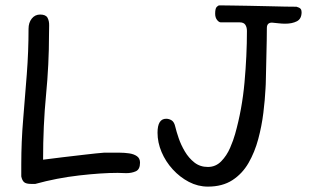

<svg xmlns="http://www.w3.org/2000/svg" viewBox="-20 -708 1179 713"><path d="M96 -25Q77 -25 69.5 -31.5Q62 -38 59 -53V-98Q59 -181 66 -264.5Q73 -348 79.5 -432.5Q86 -517 86 -601Q86 -624 98 -639Q110 -654 129 -654Q150 -654 156.5 -642Q163 -630 162.5 -613Q162 -596 162 -580Q162 -469 151 -355.5Q140 -242 140 -115Q169 -119 212 -124Q255 -129 297.5 -134Q340 -139 366 -141H397Q408 -141 425 -141Q442 -141 459.5 -138.5Q477 -136 488.5 -128Q500 -120 500 -104Q500 -79 484.5 -72Q469 -65 449 -65Q441 -65 433 -65.5Q425 -66 417 -66Q357 -66 274 -56.5Q191 -47 111 -25ZM752 -15Q715 -15 681.5 -32.5Q648 -50 621.5 -79Q595 -108 580 -143.5Q565 -179 565 -215Q565 -267 597 -267Q608 -267 617.5 -261Q627 -255 631 -237Q635 -220 643.5 -195Q652 -170 666.5 -145.5Q681 -121 702 -104.5Q723 -88 752 -88Q781 -88 801.5 -109Q822 -130 834.5 -159Q847 -188 853 -210Q879 -302 888 -402Q897 -502 897 -593Q897 -607 891 -616Q885 -625 870 -625H800Q793 -625 786 -634Q779 -643 779 -657Q779 -676 784.5 -682Q790 -688 795 -688H800Q813 -688 840.5 -687.5Q868 -687 903 -686.5Q938 -686 973.5 -685Q1009 -684 1038 -683.5Q1067 -683 1081 -683Q1092 -680 1096 -675.5Q1100 -671 1100 -663Q1100 -638 1082.5 -629Q1065 -620 1039 -620Q1027 -620 1014.5 -621.5Q1002 -623 990 -624Q971 -624 971 -604Q971 -589 970.5 -557Q970 -525 969 -488.5Q968 -452 967.5 -421.5Q967 -391 966 -379Q964 -338 958 -289Q952 -240 939 -191.5Q926 -143 903 -103Q880 -63 843 -39Q806 -15 752 -15Z"/></svg>

Font: Fuzzy Bubbles
Style: Regular
Weight: 400
Designer: Robert E. Leuschke
Foundry: Robert E. Leuschke
Version: Version 1.010; ttfautohint (v1.8.3)